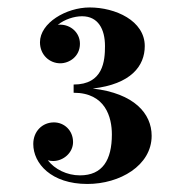

<svg xmlns="http://www.w3.org/2000/svg" viewBox="-20 -932 489 502"><path d="M376.5 -577C376.5 -635 331 -688 222.5 -700.5C322.5 -712 358.5 -759.5 358.5 -811.5C358.5 -878 281.5 -912.5 214.5 -912.5C153 -912.5 84.5 -872 84.5 -821.5C84.5 -788 110 -766.5 137.5 -766.5C161.5 -766.5 189 -784.5 189 -817.5C189 -847.5 164 -867.5 137.5 -867.5C135 -867.5 133 -867.5 131 -867C149 -881.5 174 -889.5 194.5 -889.5C236.5 -889.5 254.5 -856 254.5 -811.5C254.5 -773 250 -711 172.5 -711V-689.5C256 -689.5 272.5 -625 272.5 -580.5C272.5 -513.5 248 -473.5 189 -473.5C155 -473.5 123 -489.5 105 -513C109.5 -511.5 114.5 -511 119 -511C145.5 -511 171 -532.5 171 -560.5C171 -591 148 -612 121 -612C91 -612 67 -589 67 -555.5C67 -504.5 114 -451 208.5 -451C293 -451 376.5 -499 376.5 -577Z"/></svg>

Font: Bodoni* 06
Style: Bold
Weight: 700
Version: Version 2.2